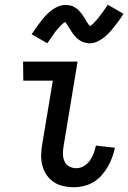

<svg xmlns="http://www.w3.org/2000/svg" viewBox="-20 -779 540 807"><path d="M290 8Q267 8 245 3Q223 -2 205 -14.5Q187 -27 175 -45Q163 -63 157.5 -85Q152 -107 153 -130Q154 -153 158 -176L202 -440H78L77 -520H306L247 -163Q244 -147 244.5 -131Q245 -115 251 -101Q257 -87 271 -79.5Q285 -72 301 -72Q317 -72 332.5 -81Q348 -90 358 -104.5Q368 -119 374 -135Q380 -151 383 -167L463 -158Q459 -138 451.5 -117.5Q444 -97 433 -78Q422 -59 407 -42Q392 -25 372.5 -13.5Q353 -2 332 3Q311 8 290 8ZM179 -597 113 -635Q124 -652 135 -667Q146 -682 155.5 -694Q165 -706 174.5 -716Q184 -726 197 -736Q210 -746 225 -752Q240 -758 255 -758Q260 -758 265 -757.5Q270 -757 275 -756Q280 -755 284 -753.5Q288 -752 292 -749.5Q296 -747 300 -744.5Q304 -742 307.5 -739Q311 -736 313.5 -732.5Q316 -729 319.5 -725.5Q323 -722 325.5 -718Q328 -714 330.5 -710.5Q333 -707 335.5 -703.5Q338 -700 339.5 -696.5Q341 -693 344.5 -687.5Q348 -682 350.5 -678.5Q353 -675 356 -671.5Q359 -668 359 -667H355L359 -670Q363 -672 366 -674.5Q369 -677 372 -680Q375 -683 376.5 -685Q378 -687 380 -689Q382 -691 384 -693Q386 -695 388.5 -697.5Q391 -700 392.5 -702.5Q394 -705 396.5 -708Q399 -711 401 -714Q403 -717 406 -720.5Q409 -724 411.5 -727.5Q414 -731 416.5 -734.5Q419 -738 421.5 -742Q424 -746 427.5 -750.5Q431 -755 433 -759L499 -721Q488 -703 477 -688.5Q466 -674 456.5 -662Q447 -650 437.5 -640Q428 -630 415 -620Q402 -610 387 -603.5Q372 -597 357 -597Q352 -597 347 -598Q342 -599 337 -600Q332 -601 328 -602.5Q324 -604 320 -606.5Q316 -609 312 -611.5Q308 -614 304.5 -617Q301 -620 298.5 -623.5Q296 -627 292.5 -630.5Q289 -634 286.5 -637.5Q284 -641 281.5 -645Q279 -649 276.5 -652.5Q274 -656 272 -659.5Q270 -663 267 -668Q264 -673 261 -677Q258 -681 255.5 -684.5Q253 -688 253 -689H257Q257 -688 253 -686Q249 -684 246 -681.5Q243 -679 240 -676Q237 -673 235 -671Q233 -669 231.5 -667Q230 -665 228 -663Q226 -661 223.5 -658.5Q221 -656 219 -653.5Q217 -651 214.5 -648Q212 -645 210 -642Q208 -639 205.5 -635.5Q203 -632 200.5 -628.5Q198 -625 195.5 -621.5Q193 -618 190.5 -614Q188 -610 184.5 -605.5Q181 -601 179 -597Z"/></svg>

Font: Iosevka Term Curly Medium
Style: Italic
Weight: 500
Italic angle: -9°
Designer: Belleve Invis
Foundry: Belleve Invis
Version: Version 32.3.0